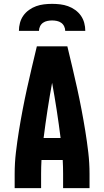

<svg xmlns="http://www.w3.org/2000/svg" viewBox="-20 -975 540 995"><path d="M56 0V-74Q56 -130 62.5 -185.5Q69 -241 78 -296.5Q87 -352 97.5 -407Q108 -462 120 -516.5Q132 -571 145 -626Q158 -681 171 -735H329Q342 -681 355 -626Q368 -571 380 -516.5Q392 -462 402.5 -407Q413 -352 422 -296.5Q431 -241 437.5 -185.5Q444 -130 444 -74V0H307V-74Q307 -92 306.5 -110Q306 -128 305 -146H195Q194 -128 193.5 -110Q193 -92 193 -74V0ZM294 -260Q285 -332 274 -403.5Q263 -475 250 -546Q237 -475 226 -403.5Q215 -332 206 -260ZM78 -815Q78 -836 83.5 -856.5Q89 -877 101 -894Q113 -911 130.5 -923.5Q148 -936 167.5 -943Q187 -950 208 -952.5Q229 -955 250 -955Q271 -955 292 -952.5Q313 -950 332.5 -943Q352 -936 369.5 -923.5Q387 -911 399 -894Q411 -877 416.5 -856.5Q422 -836 422 -815H318Q318 -827 312.5 -838.5Q307 -850 297 -857Q287 -864 274.5 -866.5Q262 -869 250 -869Q238 -869 225.5 -866.5Q213 -864 203 -857Q193 -850 187.5 -838.5Q182 -827 182 -815Z"/></svg>

Font: Iosevka Term Curly Heavy
Style: Regular
Weight: 900
Designer: Belleve Invis
Foundry: Belleve Invis
Version: Version 32.3.0